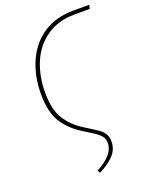

<svg xmlns="http://www.w3.org/2000/svg" viewBox="-161 -764 810 1042"><g transform="rotate(-20 244.0 -242.5)"><path d="M223 180Q326 126 326 59Q326 38 317.5 24Q309 10 293 -2Q277 -14 241 -36L218 -50Q151 -92 113.5 -150.5Q76 -209 76 -315Q76 -419 113.5 -502.5Q151 -586 223 -633.5Q295 -681 397 -681H488L483 -659H396Q301 -659 234 -613Q167 -567 133.5 -489Q100 -411 100 -314Q100 -217 134 -162Q168 -107 230 -68L254 -53Q290 -31 308.5 -17.5Q327 -4 337.5 14Q348 32 348 57Q348 100 319 133Q290 166 231 196Z"/></g></svg>

Font: Fira Sans Extra Condensed Thin
Style: Italic
Weight: 250
Width: 3
Italic angle: -8°
Designer: Carrois Corporate & Edenspiekermann AG
Foundry: Carrois Corporate GbR & Edenspiekermann AG
Version: Version 4.203